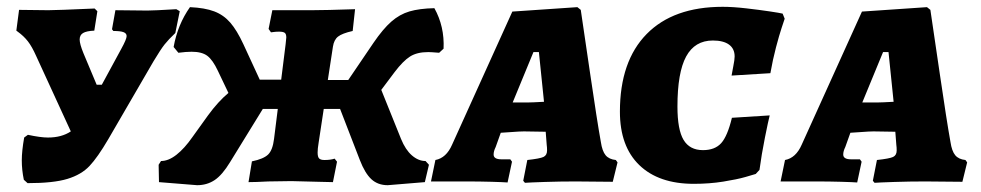

<svg xmlns="http://www.w3.org/2000/svg" viewBox="-20 -532 2881 564"><path d="M508 -499 495 -435Q475 -416 463.5 -401.5Q452 -387 431 -352L298 -123Q267 -70 243 -44.5Q219 -19 178 -6.5Q137 6 61 6L50 -4Q44 -33 44 -61Q44 -88 51 -128L62 -136Q99 -128 121 -128Q161 -128 188 -146L86 -368Q74 -395 62 -410.5Q50 -426 32 -439L28 -442L36 -503L122 -502Q146 -502 258 -507L266 -499L257 -442Q234 -441 224 -435Q214 -429 214 -416Q214 -403 225 -376L264 -283H279L336 -388Q352 -417 352 -426Q352 -434 343 -437.5Q334 -441 313 -441L309 -446L319 -502L413 -501Q432 -501 498 -505Z M1283 -389 1270 -377Q1246 -379 1238 -379Q1205 -379 1184.5 -366Q1164 -353 1139 -320L1100 -268L1158 -124Q1171 -92 1190 -75.5Q1209 -59 1230 -59L1240 -48L1228 3L1119 12Q1090 12 1071 -5.5Q1052 -23 1037 -62L979 -212H931L916 -113Q913 -95 913 -84Q913 -71 917.5 -66.5Q922 -62 933 -62Q951 -62 963 -66L970 -57L958 3L915 2L836 0L768 1Q730 3 710 3L720 -58Q754 -65 767.5 -78Q781 -91 785 -124L796 -212H752L656 -56Q633 -18 610.5 -3Q588 12 559 12L447 3L446 -48L453 -59Q475 -59 498.5 -77.5Q522 -96 545 -129L591 -193Q621 -234 651 -259L620 -324Q605 -356 589 -368Q573 -380 543 -380Q527 -380 504 -377L490 -394Q502 -460 538 -511Q582 -509 609.5 -498.5Q637 -488 656.5 -465.5Q676 -443 695 -402L743 -298H806L819 -402L821 -422Q821 -432 816.5 -435.5Q812 -439 800 -439Q790 -439 784 -438Q778 -437 776 -437L769 -447L780 -502H895Q935 -502 1023 -505L1016 -441Q985 -434 973 -424.5Q961 -415 958 -395L943 -297H1003L1077 -406Q1105 -447 1129.5 -468.5Q1154 -490 1183 -498.5Q1212 -507 1256 -508Q1286 -454 1283 -389Z M1789 -62 1794 -55 1780 2 1671 1Q1625 1 1580 2.5Q1535 4 1522 5L1517 -1L1529 -62Q1566 -66 1576.5 -71Q1587 -76 1587 -90Q1587 -100 1586 -106L1583 -145L1519 -146Q1507 -146 1481 -144Q1455 -142 1451 -142L1436 -100Q1430 -88 1430 -78Q1430 -64 1453 -64H1479L1484 -57L1471 4Q1459 3 1424 2Q1389 1 1349 1H1246L1259 -62Q1291 -68 1308 -107L1485 -498L1676 -511L1686 -503Q1693 -456 1713.5 -316Q1734 -176 1745 -115Q1749 -88 1759 -76Q1769 -64 1789 -62ZM1531 -231Q1542 -231 1578 -233L1563 -379H1547L1486 -231Z M1801 -204Q1801 -352 1879.5 -432Q1958 -512 2103 -512Q2133 -512 2172 -507.5Q2211 -503 2241 -498.5Q2271 -494 2279 -492L2285 -477Q2283 -471 2276 -450Q2269 -429 2259.5 -393Q2250 -357 2243 -317L2129 -310Q2130 -317 2134 -337Q2138 -357 2138 -366Q2138 -389 2121.5 -401Q2105 -413 2074 -413Q2021 -413 1995.5 -366Q1970 -319 1970 -219Q1970 -151 1988 -121Q2006 -91 2045 -91Q2080 -91 2098.5 -111.5Q2117 -132 2130 -186L2241 -193Q2237 -178 2227 -128Q2217 -78 2211 -33L2200 -21Q2194 -19 2169.5 -12Q2145 -5 2104.5 1.5Q2064 8 2018 8Q1915 8 1858 -47Q1801 -102 1801 -204Z M2816 -62 2821 -55 2807 2 2698 1Q2652 1 2607 2.5Q2562 4 2549 5L2544 -1L2556 -62Q2593 -66 2603.5 -71Q2614 -76 2614 -90Q2614 -100 2613 -106L2610 -145L2546 -146Q2534 -146 2508 -144Q2482 -142 2478 -142L2463 -100Q2457 -88 2457 -78Q2457 -64 2480 -64H2506L2511 -57L2498 4Q2486 3 2451 2Q2416 1 2376 1H2273L2286 -62Q2318 -68 2335 -107L2512 -498L2703 -511L2713 -503Q2720 -456 2740.5 -316Q2761 -176 2772 -115Q2776 -88 2786 -76Q2796 -64 2816 -62ZM2558 -231Q2569 -231 2605 -233L2590 -379H2574L2513 -231Z"/></svg>

Font: Alegreya SC ExtraBold
Style: Italic
Weight: 800
Italic angle: -7°
Designer: Juan Pablo del Peral
Foundry: Huerta Tipografica
Version: Version 2.007; ttfautohint (v1.6)